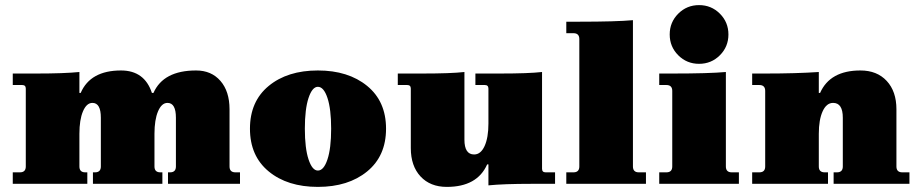

<svg xmlns="http://www.w3.org/2000/svg" viewBox="-20 -720 3597 752"><path d="M30 0V-45H58Q81 -45 81 -68V-373Q81 -387 67 -387H30V-432H123Q231 -432 291 -438V-356H296Q334 -444 454 -444Q546 -444 575 -356H581Q620 -444 748 -444Q808 -444 843.5 -403Q879 -362 879 -292V-68Q879 -45 902 -45H920V0H638V-45H646Q669 -45 669 -68V-259Q669 -317 636 -317Q613 -317 599 -284Q585 -251 585 -196V-68Q585 -45 608 -45H616V0H344V-45H352Q375 -45 375 -68V-259Q375 -317 342 -317Q319 -317 305 -284Q291 -251 291 -196V-68Q291 -45 314 -45H322V0Z M1418 -48.5Q1344 12 1225 12Q1106 12 1032.5 -48.5Q959 -109 959 -216Q959 -323 1032.5 -383.5Q1106 -444 1225 -444Q1344 -444 1418 -383.5Q1492 -323 1492 -216Q1492 -109 1418 -48.5ZM1225 -52Q1248 -52 1262.5 -95.5Q1277 -139 1277 -216Q1277 -293 1262.5 -336.5Q1248 -380 1225 -380Q1203 -380 1188.5 -336.5Q1174 -293 1174 -216Q1174 -139 1188.5 -95.5Q1203 -52 1225 -52Z M1730 12Q1665 12 1627 -29Q1589 -70 1589 -140V-373Q1589 -387 1575 -387H1538V-432H1634Q1747 -432 1799 -438V-173Q1799 -115 1837 -115Q1863 -115 1878 -148Q1893 -181 1893 -236V-373Q1893 -387 1879 -387H1842V-432H1938Q2051 -432 2103 -438V-59Q2103 -45 2117 -45H2154V0H2061Q1953 0 1893 6V-76H1888Q1849 12 1730 12Z M2198 0V-45H2226Q2249 -45 2249 -68V-567Q2249 -590 2226 -590H2198V-635H2250Q2393 -635 2459 -641V-68Q2459 -45 2482 -45H2510V0Z M2799.5 -503.5Q2766 -470 2718 -470Q2670 -470 2636.5 -503.5Q2603 -537 2603 -585Q2603 -633 2636.5 -666.5Q2670 -700 2718 -700Q2766 -700 2799.5 -666.5Q2833 -633 2833 -585Q2833 -537 2799.5 -503.5ZM2562 0V-45H2590Q2613 -45 2613 -68V-364Q2613 -387 2590 -387H2562V-432H2614Q2757 -432 2823 -438V-68Q2823 -45 2846 -45H2874V0Z M2926 0V-45H2954Q2977 -45 2977 -68V-364Q2977 -387 2954 -387H2926V-432H2978Q3099 -432 3187 -438V-356H3192Q3231 -444 3350 -444Q3415 -444 3453 -403Q3491 -362 3491 -292V-68Q3491 -45 3514 -45H3542V0H3245V-45H3258Q3281 -45 3281 -68V-259Q3281 -317 3243 -317Q3217 -317 3202 -284Q3187 -251 3187 -196V-68Q3187 -45 3210 -45H3223V0Z"/></svg>

Font: Arapey Black
Style: Regular
Weight: 900
Designer: Eduardo Rodriguez Tunni
Foundry: Eduardo Rodriguez Tunni
Version: Version 4.000